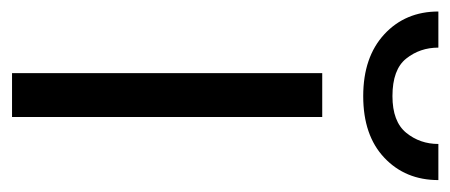

<svg xmlns="http://www.w3.org/2000/svg" viewBox="-266 -526 766 327"><g transform="rotate(90 117.5 -363.0)"><path d="M153.8 -528.3V0H79.1V-528.3ZM199.7 -726.1H261.2Q261.2 -669.9 223.1 -634Q185.1 -598.1 118.2 -598.1Q51.8 -598.1 12.9 -634Q-25.9 -669.9 -25.9 -726.1H35.6Q35.6 -694.8 54.2 -671.4Q72.8 -647.9 118.2 -647.9Q161.6 -647.9 180.7 -671.4Q199.7 -694.8 199.7 -726.1Z"/></g></svg>

Font: Vazirmatn RD Light
Style: Regular
Weight: 300
Designer: Saber Rastikerdar
Foundry: Saber Rastikerdar
Version: Version 32.102